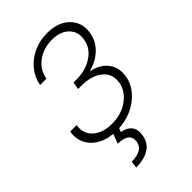

<svg xmlns="http://www.w3.org/2000/svg" viewBox="-223 -624 896 896"><g transform="rotate(-45 224.5 -176.0)"><path d="M180.7 7.3Q127 7.3 89.1 -12.2Q51.3 -31.7 33.2 -65.9Q15.1 -100.1 22.5 -143.6H64.9Q56.6 -92.8 91.6 -61.8Q126.5 -30.8 186 -30.8Q249 -30.8 293.5 -63.2Q337.9 -95.7 345.7 -143.1Q354 -194.8 316.2 -226.3Q278.3 -257.8 210 -257.8H189L194.8 -294.4H215.8Q275.4 -294.4 319.6 -323.5Q363.8 -352.5 371.6 -401.4Q379.4 -447.8 349.6 -477.3Q319.8 -506.8 264.6 -506.8Q209 -506.8 168 -476.8Q127 -446.8 118.7 -396.5H76.7Q84.5 -439.9 112.1 -473.4Q139.6 -506.8 180.9 -525.9Q222.2 -544.9 271 -544.9Q344.2 -544.9 383.8 -504.2Q423.3 -463.4 413.6 -403.8Q406.2 -357.9 372.3 -324.7Q338.4 -291.5 288.1 -278.8L287.6 -276.9Q342.3 -265.6 369.4 -229.2Q396.5 -192.9 388.2 -142.1Q381.3 -100.1 352.1 -66.2Q322.8 -32.2 278.3 -12.5Q233.9 7.3 180.7 7.3ZM160.6 -2.9H198.7L188.5 25.4Q221.7 30.8 238.3 51.8Q254.9 72.8 248.5 108.9Q235.4 190.9 121.6 193.4L125.5 159.2Q200.7 158.7 208.5 109.9Q216.8 55.2 139.2 53.2Z"/></g></svg>

Font: Inter Display Extra Light
Style: Italic
Weight: 200
Italic angle: -9.39999°
Designer: Rasmus Andersson
Foundry: rsms
Version: Version 4.000;git-4fc901f